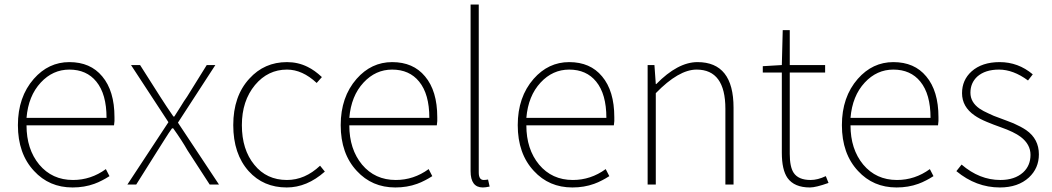

<svg xmlns="http://www.w3.org/2000/svg" viewBox="-20 -814 4643 847"><path d="M130 -60Q59 -136 59 -262Q59 -386 129 -466Q194 -540 286 -540Q379 -540 431 -477Q485 -413 485 -297V-280Q484 -270 483 -261H97Q97 -156 153 -88Q210 -20 302 -20Q381 -20 447 -68L463 -37Q444 -25 432 -19Q413 -9 396 -3Q352 13 300 13Q197 13 130 -60ZM450 -294Q450 -399 405 -454Q362 -507 286 -507Q213 -507 160 -450Q105 -391 97 -294Z M723 -275 558 -527H598L687 -387Q698 -370 715 -344L745 -300H749L763 -322L777 -344Q792 -369 805 -387L892 -527H930L765 -273L946 0H905L807 -151Q782 -195 744 -248H739Q725 -229 707 -200L676 -151L581 0H542Z M1077 -59Q1009 -135 1009 -262Q1009 -390 1080 -467Q1146 -540 1246 -540Q1295 -540 1337 -519Q1368 -504 1400 -474L1377 -448Q1314 -507 1246 -507Q1162 -507 1105 -439Q1047 -369 1047 -262Q1047 -154 1102 -87Q1156 -20 1246 -20Q1325 -20 1392 -83L1413 -57Q1334 13 1245 13Q1142 13 1077 -59Z M1554 -60Q1483 -136 1483 -262Q1483 -386 1553 -466Q1618 -540 1710 -540Q1803 -540 1855 -477Q1909 -413 1909 -297V-280Q1908 -270 1907 -261H1521Q1521 -156 1577 -88Q1634 -20 1726 -20Q1805 -20 1871 -68L1887 -37Q1868 -25 1856 -19Q1837 -9 1820 -3Q1776 13 1724 13Q1621 13 1554 -60ZM1874 -294Q1874 -399 1829 -454Q1786 -507 1710 -507Q1637 -507 1584 -450Q1529 -391 1521 -294Z M2056 -59V-794H2092V-53Q2092 -20 2114 -20Q2122 -20 2133 -22L2140 9Q2122 13 2110 13Q2056 13 2056 -59Z M2335 -60Q2264 -136 2264 -262Q2264 -386 2334 -466Q2399 -540 2491 -540Q2584 -540 2636 -477Q2690 -413 2690 -297V-280Q2689 -270 2688 -261H2302Q2302 -156 2358 -88Q2415 -20 2507 -20Q2586 -20 2652 -68L2668 -37Q2649 -25 2637 -19Q2618 -9 2601 -3Q2557 13 2505 13Q2402 13 2335 -60ZM2655 -294Q2655 -399 2610 -454Q2567 -507 2491 -507Q2418 -507 2365 -450Q2310 -391 2302 -294Z M2837 -527H2867L2873 -443H2875Q2970 -540 3057 -540Q3216 -540 3216 -339V0H3180V-334Q3180 -507 3053 -507Q2974 -507 2873 -403V0H2837Z M3454 -29Q3429 -65 3429 -140V-494H3345V-522L3429 -527L3433 -681H3464V-527H3620V-494H3464V-135Q3464 -78 3481 -52Q3502 -20 3556 -20Q3587 -20 3623 -37L3635 -7Q3579 13 3553 13Q3484 13 3454 -29Z M3765 -60Q3694 -136 3694 -262Q3694 -386 3764 -466Q3829 -540 3921 -540Q4014 -540 4066 -477Q4120 -413 4120 -297V-280Q4119 -270 4118 -261H3732Q3732 -156 3788 -88Q3845 -20 3937 -20Q4016 -20 4082 -68L4098 -37Q4079 -25 4067 -19Q4048 -9 4031 -3Q3987 13 3935 13Q3832 13 3765 -60ZM4085 -294Q4085 -399 4040 -454Q3997 -507 3921 -507Q3848 -507 3795 -450Q3740 -391 3732 -294Z M4199 -59 4222 -88Q4301 -20 4393 -20Q4456 -20 4493 -53Q4526 -83 4526 -131Q4526 -177 4483 -210Q4454 -232 4394 -253L4364 -264L4334 -276Q4300 -290 4279 -305Q4224 -343 4224 -403Q4224 -461 4266 -499Q4312 -540 4390 -540Q4472 -540 4536 -486L4515 -459Q4450 -507 4387 -507Q4326 -507 4291 -476Q4261 -448 4261 -405Q4261 -363 4301 -335Q4317 -324 4342 -313L4364 -303L4388 -294L4420 -282L4451 -270Q4485 -255 4507 -240Q4563 -201 4563 -133Q4563 -72 4519 -31Q4471 13 4391 13Q4286 13 4199 -59Z"/></svg>

Font: Noto Sans CJK TC Thin
Style: Regular
Weight: 250
Designer: Ryoko NISHIZUKA ???? (kana & ideographs); Paul D. Hunt (Latin, Greek & Cyrillic); Wenlong ZHANG ??? (bopomofo); Sandoll 
Foundry: Adobe Systems Incorporated
Version: Version 1.004 January 19, 2016